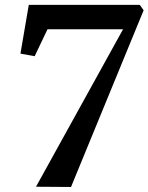

<svg xmlns="http://www.w3.org/2000/svg" viewBox="-20 -763 606 784"><path d="M482.5 -643.5H174L121.5 -533.5L63.5 -544L97.5 -743H551L566.5 -721L270 0.5L127 -0.5Z"/></svg>

Font: Merriweather 72pt SemiBold
Style: Italic
Weight: 600
Italic angle: -7.8°
Version: Version 2.101